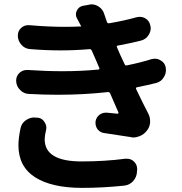

<svg xmlns="http://www.w3.org/2000/svg" viewBox="-20 -827 855 900"><path d="M76.2 -225.6Q81.1 -250 101.6 -263.7Q120.1 -276.4 140.6 -276.4Q144.5 -276.4 147.5 -275.4H156.2Q177.7 -273.4 188.5 -254.9Q197.3 -242.2 197.3 -228.5Q197.3 -221.7 195.3 -214.8Q189.5 -190.4 189.5 -173.8Q189.5 -70.3 362.3 -70.3Q471.7 -70.3 567.4 -83Q571.3 -83 575.2 -83Q592.8 -83 606.4 -71.3Q623 -56.6 623 -34.2L622.1 -22.5Q621.1 2.9 604.5 21.5Q587.9 40 563.5 43Q462.9 53.7 365.2 53.7Q222.7 53.7 144.5 3.9Q66.4 -45.9 66.4 -146.5Q66.4 -179.7 76.2 -225.6ZM690.4 -549.8Q698.2 -551.8 706.1 -551.8Q719.7 -551.8 731.4 -544.9Q752 -534.2 756.8 -511.7Q757.8 -504.9 757.8 -498Q757.8 -481.4 749 -466.8Q737.3 -445.3 713.9 -438.5Q675.8 -428.7 622.1 -418Q615.2 -416 618.2 -409.2Q650.4 -341.8 675.8 -293Q683.6 -277.3 683.6 -259.8Q683.6 -255.9 683.6 -252Q681.6 -230.5 668 -213.9Q654.3 -196.3 633.8 -188.5Q619.1 -182.6 604.5 -182.6Q598.6 -182.6 591.8 -184.6Q528.3 -194.3 469.7 -203.1Q450.2 -205.1 437.5 -220.7Q427.7 -234.4 427.7 -250Q427.7 -252.9 427.7 -256.8Q430.7 -276.4 445.3 -288.1Q459 -298.8 475.6 -298.8Q478.5 -298.8 481.4 -298.8Q489.3 -297.9 506.3 -296.4Q523.4 -294.9 531.2 -293.9Q533.2 -293.9 534.7 -295.9Q536.1 -297.9 535.2 -299.8L496.1 -389.6Q493.2 -395.5 486.3 -395.5Q374 -382.8 250 -382.8Q184.6 -382.8 115.2 -386.7Q90.8 -387.7 74.2 -405.3Q55.7 -423.8 55.7 -449.2Q55.7 -470.7 71.3 -485.4Q85.9 -499 106.4 -499Q108.4 -499 110.4 -499Q195.3 -493.2 272.5 -493.2Q361.3 -493.2 441.4 -501Q448.2 -502 445.3 -508.8L431.6 -541L410.2 -589.8Q407.2 -596.7 400.4 -596.7Q333 -590.8 263.7 -590.8Q194.3 -590.8 123 -596.7Q98.6 -597.7 82 -615.2Q63.5 -634.8 63.5 -660.2Q63.5 -680.7 78.1 -695.3Q92.8 -709 112.3 -709Q114.3 -709 117.2 -709Q207 -701.2 283.2 -701.2Q323.2 -701.2 360.4 -703.1Q360.4 -704.1 360.4 -704.1Q350.6 -723.6 341.8 -739.3Q335.9 -749 335.9 -759.8Q335.9 -768.6 339.8 -776.4Q348.6 -795.9 369.1 -799.8L396.5 -804.7Q403.3 -806.6 409.2 -806.6Q425.8 -806.6 441.4 -796.9Q461.9 -784.2 468.8 -760.7Q474.6 -743.2 481.4 -723.6Q484.4 -716.8 491.2 -717.8Q560.5 -729.5 620.1 -746.1Q627.9 -748 634.8 -748Q648.4 -748 661.1 -741.2Q680.7 -729.5 684.6 -707Q686.5 -701.2 686.5 -695.3Q686.5 -678.7 676.8 -663.1Q664.1 -642.6 640.6 -636.7Q585.9 -623 532.2 -613.3Q525.4 -612.3 528.3 -605.5L543.9 -569.3L564.5 -525.4Q567.4 -518.6 574.2 -520.5Q637.7 -533.2 690.4 -549.8Z"/></svg>

Font: Gen Jyuu Gothic P Bold
Style: Bold
Weight: 700
Designer: [Source Han Sans]
Ryoko NISHIZUKA  (kana & ideographs); Paul D. Hunt (Latin, Greek & Cyrillic); Wenlong ZHANG  (bopomofo
Version: Version 1.002.20150607